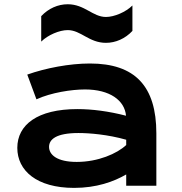

<svg xmlns="http://www.w3.org/2000/svg" viewBox="-20 -891 871 921"><path d="M63 -181.6C63 -72.8 155.8 10.3 335.4 10.3C442.9 10.3 525.9 -19.5 585.4 -54.2V0H730V-251C730 -478.5 627 -586.4 411.1 -586.4C313.5 -586.4 198.7 -564.5 110.8 -533.2L154.8 -414.6C225.1 -446.8 323.2 -461.9 387.7 -461.9C507.3 -461.9 578.1 -409.2 584.5 -335.9C501.5 -357.4 421.9 -367.7 351.1 -367.7C159.7 -367.7 63 -292.5 63 -181.6ZM215.3 -186.5C215.3 -222.2 249 -252.9 356.4 -252.9C409.2 -252.9 497.6 -245.6 585.4 -220.7V-195.3C541 -153.8 450.2 -114.3 348.1 -114.3C252.9 -114.3 215.3 -148.9 215.3 -186.5ZM177.7 -691.4C209.5 -723.1 265.1 -746.6 304.7 -746.6C368.2 -746.6 406.7 -685.5 488.3 -685.5C534.7 -685.5 580.6 -705.6 615.2 -742.7V-864.7C583.5 -833 527.8 -809.6 488.3 -809.6C424.8 -809.6 386.2 -870.6 304.7 -870.6C258.3 -870.6 212.4 -850.6 177.7 -813.5Z"/></svg>

Font: Krona One
Style: Regular
Weight: 400
Designer: Yvonne Schüttler
Foundry: Yvonne Schüttler
Version: Version 1.002